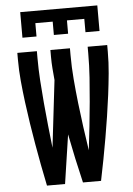

<svg xmlns="http://www.w3.org/2000/svg" viewBox="-62 -1001 724 1047"><g transform="rotate(-5 300.0 -477.5)"><path d="M89 -815V-955H511V-815H434V-888H339V-815H261V-888H166V-815ZM152 0Q140 -58 129 -115.5Q118 -173 108 -231Q98 -289 89 -347Q80 -405 72.5 -463.5Q65 -522 59.5 -580.5Q54 -639 54 -698V-735H161V-698Q161 -636 165 -574Q169 -512 174.5 -450Q180 -388 186.5 -326.5Q193 -265 200 -203L243 -570Q240 -602 237.5 -634Q235 -666 235 -698V-735H342V-698Q342 -632 347.5 -566Q353 -500 360.5 -434Q368 -368 377 -302.5Q386 -237 396 -172Q404 -237 411 -303Q418 -369 424 -434.5Q430 -500 434.5 -566Q439 -632 439 -698V-735H546V-698Q546 -639 540.5 -580.5Q535 -522 527.5 -463.5Q520 -405 511 -347Q502 -289 492 -231Q482 -173 471 -115.5Q460 -58 448 0H349Q333 -67 318.5 -134Q304 -201 291 -268L251 0Z"/></g></svg>

Font: Iosevka SS04 Semibold Extended
Style: Regular
Weight: 600
Width: 7
Monospace: yes
Designer: Belleve Invis
Foundry: Belleve Invis
Version: Version 19.0.0; ttfautohint (v1.8.4)